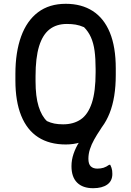

<svg xmlns="http://www.w3.org/2000/svg" viewBox="-20 -740 690 1010"><path d="M326 -720Q409 -720 468 -682Q527 -644 558 -568.5Q589 -493 589 -380V-346Q589 -226 556.5 -144.5Q524 -63 465 -21.5Q406 20 326 20Q240 20 181 -18Q122 -56 91.5 -131.5Q61 -207 61 -317V-351Q61 -465 91 -548Q121 -631 180 -675.5Q239 -720 326 -720ZM167 -313Q167 -232 183 -180.5Q199 -129 227 -103Q246 -94 266 -90Q286 -86 312 -86Q367 -86 405 -112Q443 -138 463 -198Q483 -258 483 -360V-376Q483 -432 477.5 -472.5Q472 -513 458.5 -543.5Q445 -574 422 -597Q399 -607 378 -610.5Q357 -614 332 -614Q277 -614 240.5 -585.5Q204 -557 185.5 -496.5Q167 -436 167 -339ZM477 -72Q487 -77 499.5 -83.5Q512 -90 525 -90Q524 -85 519 -76Q514 -67 507 -57Q490 -32 475.5 -6Q461 20 453 45Q445 70 445 95Q445 123 457.5 135Q470 147 492 147Q510 147 524.5 142.5Q539 138 554 127H560Q564 135 566.5 142.5Q569 150 570 157.5Q571 165 571 175Q571 212 544 231Q517 250 470 250Q415 250 385.5 220.5Q356 191 356 134Q356 101 367 69Q378 37 395.5 9Q413 -19 434.5 -40Q456 -61 477 -72Z"/></svg>

Font: Recursive Casual Medium
Style: Regular
Weight: 500
Version: Version 1.047